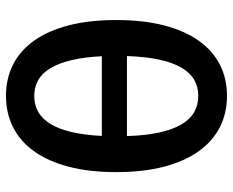

<svg xmlns="http://www.w3.org/2000/svg" viewBox="-88 -684 779 642"><g transform="rotate(-90 301.0 -362.5)"><path d="M555.5 -363Q555.5 -272 537.5 -202.8Q519.5 -133.5 486.2 -86.8Q453 -40 406.2 -16.2Q359.5 7.5 302 7.5Q244.5 7.5 197.5 -16.2Q150.5 -40 117 -86.8Q83.5 -133.5 65.2 -202.8Q47 -272 47 -363Q47 -453.5 65.2 -522.5Q83.5 -591.5 117 -638Q150.5 -684.5 197.5 -708Q244.5 -731.5 302 -731.5Q359.5 -731.5 406.2 -708Q453 -684.5 486.2 -638Q519.5 -591.5 537.5 -522.5Q555.5 -453.5 555.5 -363ZM434.5 -411Q431.5 -470.5 421.2 -513.2Q411 -556 394.2 -583.5Q377.5 -611 354.2 -624Q331 -637 302 -637Q272.5 -637 249 -624Q225.5 -611 208.5 -583.5Q191.5 -556 181.2 -513.2Q171 -470.5 168 -411ZM167.5 -327Q169.5 -264 179.5 -218.8Q189.5 -173.5 206.5 -144.8Q223.5 -116 247.5 -102.2Q271.5 -88.5 302 -88.5Q332 -88.5 355.8 -102.2Q379.5 -116 396.2 -144.8Q413 -173.5 423 -218.8Q433 -264 435 -327Z"/></g></svg>

Font: Lato
Style: Bold
Weight: 700
Designer: Lukasz Dziedzic with Adam Twardoch and Botio Nikoltchev
Foundry: tyPoland Lukasz Dziedzic
Version: Version 2.010; 2014-09-01; http://www.latofonts.com/; ttfaut